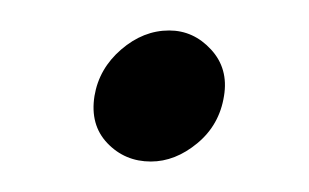

<svg xmlns="http://www.w3.org/2000/svg" viewBox="-20 -106 203 126"><path d="M42 -43Q39 -24 50.5 -12Q62 0 79 0Q95 0 109.5 -12Q124 -24 127 -43Q130 -61 118.5 -73.5Q107 -86 91 -86Q74 -86 59.5 -73.5Q45 -61 42 -43Z"/></svg>

Font: Josefin Slab Thin SemiBold
Style: Italic
Weight: 600
Italic angle: -12°
Version: Version 2.000